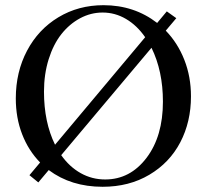

<svg xmlns="http://www.w3.org/2000/svg" viewBox="-20 -696 785 729"><path d="M125.5 -3.4 91.8 -30.8 132.3 -79.1Q87.9 -124.5 64 -186.5Q40 -248.5 40 -322.3Q40 -422.9 82.8 -503.7Q125.5 -584.5 201.7 -630.4Q277.8 -676.3 373 -676.3Q489.3 -676.3 576.7 -608.9L613.3 -652.8L649.4 -627L609.4 -579.6Q654.8 -532.7 679.9 -468.8Q705.1 -404.8 705.1 -330.1Q705.1 -233.4 664.6 -155.8Q624 -78.1 547.1 -32.5Q470.2 13.2 369.6 13.2Q250 13.2 165 -50.3ZM147 -348.1Q147 -231.9 189 -146.5L531.2 -554.7Q500 -599.6 458.5 -624Q417 -648.4 369.6 -648.4Q324.7 -648.4 284.2 -626.7Q243.7 -605 213.1 -566.4Q182.6 -527.8 164.8 -471.2Q147 -414.6 147 -348.1ZM379.4 -14.6Q474.1 -14.6 536.4 -96.7Q598.6 -178.7 598.6 -310.1Q598.6 -426.3 555.2 -514.6L212.4 -106.9Q243.7 -62.5 286.4 -38.6Q329.1 -14.6 379.4 -14.6Z"/></svg>

Font: Elstob
Style: Regular
Weight: 400
Designer: Peter S. Baker
Version: Version 1.015